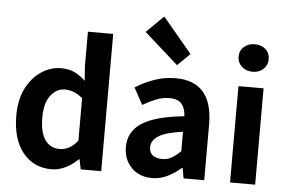

<svg xmlns="http://www.w3.org/2000/svg" viewBox="-60 -1011 1658 1112"><g transform="rotate(5 769.5 -455.0)"><path d="M276 14Q172 14 109.5 -64Q47 -142 47 -279Q47 -371 80.5 -437Q114 -503 168 -538.5Q222 -574 282 -574Q329 -574 362 -557.5Q395 -541 424 -513L418 -601V-798H565V0H446L434 -58H431Q400 -27 360 -6.5Q320 14 276 14ZM314 -107Q373 -107 418 -165V-411Q392 -434 366 -443.5Q340 -453 314 -453Q267 -453 232.5 -409Q198 -365 198 -281Q198 -194 228.5 -150.5Q259 -107 314 -107Z M861 14Q786 14 740.5 -33.5Q695 -81 695 -152Q695 -242 772 -292Q849 -342 1017 -359Q1016 -401 995 -428.5Q974 -456 922 -456Q883 -456 845 -441Q807 -426 768 -403L715 -500Q765 -532 824 -553Q883 -574 949 -574Q1162 -574 1164 -327V0H1044L1033 -60H1030Q993 -28 951 -7Q909 14 861 14ZM909 -101Q941 -101 966 -115.5Q991 -130 1017 -156V-269Q916 -255 875.5 -228.5Q835 -202 835 -164Q835 -131 856 -116Q877 -101 909 -101ZM949 -650 751 -826 851 -924 1021 -721Z M1314 0V-560H1460V0ZM1388 -650Q1350 -650 1325 -673Q1300 -696 1300 -730Q1300 -766 1325 -788Q1350 -810 1388 -810Q1426 -810 1450.5 -788Q1475 -766 1475 -730Q1475 -696 1450.5 -673Q1426 -650 1388 -650Z"/></g></svg>

Font: Source Han Sans CN Bold
Style: Bold
Weight: 700
Designer: Ryoko NISHIZUKA 西塚涼子 (kana & ideographs); Paul D. Hunt (Latin, Greek & Cyrillic); Wenlong ZHANG 张文龙 (bopomofo); Sandoll 
Foundry: Adobe Systems Incorporated
Version: Version 1.00;May 30, 2023;FontCreator 11.5.0.2422 32-bit